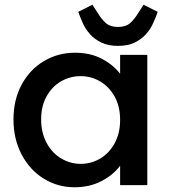

<svg xmlns="http://www.w3.org/2000/svg" viewBox="-20 -783 718 812"><path d="M297 -560Q362 -560 410.5 -534.5Q459 -509 488 -471V-551H603V0H488V-82Q459 -43 409 -17Q359 9 295 9Q224 9 165 -27.5Q106 -64 71.5 -129.5Q37 -195 37 -278Q37 -361 71.5 -425Q106 -489 165.5 -524.5Q225 -560 297 -560ZM321 -461Q277 -461 239 -439.5Q201 -418 177.5 -376.5Q154 -335 154 -278Q154 -221 177.5 -178Q201 -135 239.5 -112.5Q278 -90 321 -90Q365 -90 403 -112Q441 -134 464.5 -176.5Q488 -219 488 -276Q488 -333 464.5 -375Q441 -417 403 -439Q365 -461 321 -461ZM479 -589Q437 -589 408.5 -603Q380 -617 361 -638Q342 -659 330.5 -684.5Q319 -710 311 -733L371 -763L392 -730Q409 -702 427.5 -685.5Q446 -669 479 -669Q512 -669 530.5 -685.5Q549 -702 566 -730L587 -763L647 -733Q639 -710 627.5 -684.5Q616 -659 597 -638Q578 -617 549.5 -603Q521 -589 479 -589Z"/></svg>

Font: IBM-Poppins
Style: Poppins-Medium
Weight: 500
Designer: Mike Abbink, Paul van der Laan, Pieter van Rosmalen, Ben Mitchell, Mark Frömberg
Foundry: Bold Monday
Version: Version 1.1